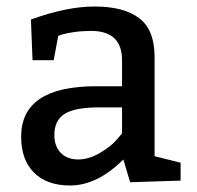

<svg xmlns="http://www.w3.org/2000/svg" viewBox="-20 -560 605 590"><path d="M80 -375 75 -500Q185 -540 270 -540Q361 -540 408 -504Q455 -468 455 -385V-80L535 -60V-5L380 0L359 -70Q279 10 195 10Q124 10 84.5 -29.5Q45 -69 45 -140Q45 -295 275 -295H355V-375Q355 -465 260 -465Q233 -465 208 -461.5Q183 -458 171 -454L159 -450L145 -375ZM355 -230H285Q210 -230 178.5 -210Q147 -190 147 -145Q147 -111 166.5 -90.5Q186 -70 220 -70Q253 -70 287 -90Q321 -110 338 -130L355 -150Z"/></svg>

Font: Bitter
Style: Regular
Weight: 400
Designer: Sol Matas
Foundry: Sol Matas
Version: Version 1.300;PS 001.300;hotconv 1.0.70;makeotf.lib2.5.58329